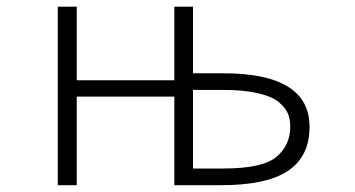

<svg xmlns="http://www.w3.org/2000/svg" viewBox="-20 -542 1040 563"><path d="M545.9 -327.1H634.8Q887.7 -327.1 887.7 -169.9Q887.7 -84 825.2 -41.5Q762.7 1 628.9 1H491.2V-258.8H205.1V1H149.4V-522.5H205.1V-306.6H491.2V-522.5H545.9ZM545.9 -278.3V-47.9H634.8Q750 -47.9 790.5 -82Q831.1 -116.2 831.1 -169.9Q831.1 -192.4 824.2 -209Q817.4 -225.6 797.9 -242.2Q778.3 -258.8 736.8 -268.6Q695.3 -278.3 634.8 -278.3Z"/></svg>

Font: GenEi Gothic M Light
Style: Regular
Weight: 300
Designer: o_tamon (Modified); [Source Han Sans]
Ryoko NISHIZUKA  (kana & ideographs); Paul D. Hunt (Latin, Greek & Cyrillic); Wenl
Version: Version 1.1a;Original Version 1.004